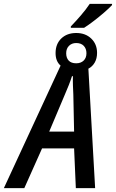

<svg xmlns="http://www.w3.org/2000/svg" viewBox="-81 -975 601 995"><path d="M286 -838Q311 -864 337.5 -894.5Q364 -925 384 -955H500L499 -948Q484 -932 458 -909.5Q432 -887 404.5 -866Q377 -845 355 -831H286ZM233 -635Q207 -657 207 -700Q207 -747 236.5 -775.5Q266 -804 314 -804Q362 -804 392 -775Q422 -746 422 -701Q422 -672 410 -651Q398 -630 377 -619L412 0H312L303 -206H137L45 0H-61ZM314 -647Q338 -647 352.5 -661Q367 -675 367 -699Q367 -723 353 -737.5Q339 -752 314 -752Q291 -752 276.5 -737.5Q262 -723 262 -699Q262 -675 275 -661Q288 -647 314 -647ZM174 -293H303L299 -485Q298 -507 297 -532Q296 -557 297 -580H292Q285 -558 275.5 -534Q266 -510 256 -487Z"/></svg>

Font: Noto Sans Condensed Medium
Style: Italic
Weight: 500
Width: 3
Italic angle: -12°
Designer: Monotype Design Team
Foundry: Monotype Imaging Inc.
Version: Version 2.013; ttfautohint (v1.8.4.7-5d5b)